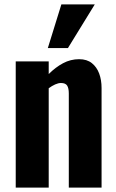

<svg xmlns="http://www.w3.org/2000/svg" viewBox="-20 -859 533 879"><path d="M52 0V-578H203V-520Q234 -551 268.5 -569.5Q303 -588 342 -588Q378 -588 400.5 -570Q423 -552 434 -522.5Q445 -493 445 -456V0H295V-431Q295 -455 287.5 -467Q280 -479 259 -479Q247 -479 232.5 -472.5Q218 -466 203 -455V0ZM199 -639 261 -839H414L291 -639Z"/></svg>

Font: Oswald SemiBold
Style: Regular
Weight: 600
Designer: Vernon Adams
Foundry: Vernon Adams
Version: Version 4.100; ttfautohint (v1.8.1.43-b0c9)